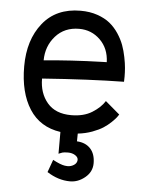

<svg xmlns="http://www.w3.org/2000/svg" viewBox="-51 -542 620 785"><g transform="rotate(5 259.0 -149.5)"><path d="M115.2 -283.2Q222.2 -293.9 356 -297.9L373 -298.3Q371.1 -354.5 335.4 -389.4Q299.8 -424.3 249 -424.3Q189 -424.3 152.3 -383.1Q115.7 -341.8 115.2 -283.2ZM248.5 -498.5Q286.6 -498.5 317.6 -487.8Q348.6 -477.1 369.1 -460.4Q389.6 -443.8 405.3 -420.2Q420.9 -396.5 429.2 -373.8Q437.5 -351.1 442.6 -325.2Q447.8 -299.3 449.2 -281.2Q450.7 -263.2 450.7 -245.6Q450.7 -228.5 450.2 -224.6Q309.6 -222.7 115.2 -208.5Q115.2 -148.4 148.7 -109.1Q182.1 -69.8 246.6 -69.8Q297.9 -69.8 332.3 -91.3Q366.7 -112.8 383.3 -139.6L442.4 -89.4Q439 -84 433.8 -77.1Q428.7 -70.3 414.6 -56.6Q400.4 -43 383.5 -32Q366.7 -21 339.1 -10.7Q311.5 -0.5 280.3 2.9Q279.8 12.7 279.8 34.7Q315.4 36.6 335.4 58.3Q355.5 80.1 355.5 118.2Q355.5 153.3 327.1 176.8Q298.8 200.2 265.6 200.2Q217.3 200.2 170.9 170.4L189.5 118.7Q221.2 135.7 238.8 138.2Q244.6 139.2 250 139.2Q264.2 139.2 276.1 131.6Q288.1 124 289.1 110.8V109.9Q289.1 99.1 276.9 91.3Q264.6 83.5 247.1 83.5Q238.8 83.5 232.9 84.2Q227.1 85 224.6 85.7Q222.2 86.4 217 88.6Q211.9 90.8 209 91.8V2.4Q124.5 -9.8 81.3 -77.1Q38.1 -144.5 38.1 -252Q38.1 -360.8 93.3 -429.7Q148.4 -498.5 248.5 -498.5Z"/></g></svg>

Font: Fantasque Sans Mono
Style: Regular
Weight: 400
Monospace: yes
Designer: Jany Belluz
Version: Version 1.8.0 ; ttfautohint (v1.8.2)